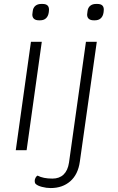

<svg xmlns="http://www.w3.org/2000/svg" viewBox="-20 -762 599 974"><path d="M137 -550H192L115 0H60ZM144 -688Q144 -694 145 -697L146 -705Q148 -723 159.5 -732.5Q171 -742 189 -742H196Q233 -742 228 -705L227 -697Q224 -679 213 -669Q202 -659 184 -659H177Q161 -659 152.5 -666.5Q144 -674 144 -688ZM161 171Q156 166 156 156Q156 147 161 138.5Q166 130 171 129Q199 144 246 144Q281 144 302.5 123.5Q324 103 330 63L416 -550H471L385 58Q376 123 336.5 157.5Q297 192 237 192Q215 192 192.5 186Q170 180 161 171ZM422 -688Q422 -694 423 -697L424 -705Q426 -723 437.5 -732.5Q449 -742 467 -742H474Q511 -742 506 -705L505 -697Q502 -679 491 -669Q480 -659 462 -659H455Q439 -659 430.5 -666.5Q422 -674 422 -688Z"/></svg>

Font: Krub Light
Style: Italic
Weight: 300
Italic angle: -8°
Designer: Ekaluck Peanpanawate
Foundry: Cadson Demak Co.,Ltd.
Version: Version 1.000; ttfautohint (v1.6)